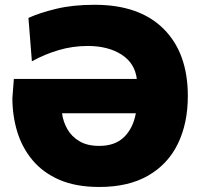

<svg xmlns="http://www.w3.org/2000/svg" viewBox="-20 -748 816 783"><path d="M385 14.5Q289.5 14.5 222.2 -14.8Q155 -44 112.5 -95Q70 -146 50.2 -211.2Q30.5 -276.5 30.5 -348L36.5 -426H538Q530 -490.5 475.5 -525.5Q421 -560.5 337.5 -560.5Q276 -560.5 218.8 -543.5Q161.5 -526.5 110 -498L96 -675Q141 -695.5 208.8 -712Q276.5 -728.5 366 -728.5Q549 -728.5 647.5 -630Q746 -531.5 746 -356.5Q746 -245.5 705.5 -162Q665 -78.5 584.5 -32Q504 14.5 385 14.5ZM384.5 -153Q449.5 -153 486.2 -189.2Q523 -225.5 534 -286H233Q237.5 -251.5 254.8 -221.2Q272 -191 304 -172Q336 -153 384.5 -153Z"/></svg>

Font: Commissioner ExtraBold
Style: Regular
Weight: 800
Designer: Kostas Bartsokas
Foundry: Kostas Bartsokas
Version: Version 1.000; ttfautohint (v1.8.3)